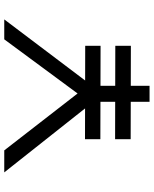

<svg xmlns="http://www.w3.org/2000/svg" viewBox="72 -812 740 925"><g transform="rotate(-90 442.5 -350.0)"><path d="M414 0V-312L427 -254L74 -700H180L464 -334L444 -333L715 -700H811L481 -263L491 -320V0ZM234 -91V-166L684 -165V-90ZM234 -237V-311L684 -310V-236Z"/></g></svg>

Font: Lexend Tera Light
Style: Regular
Weight: 300
Designer: Bonnie Shaver-Troup, Thomas Jockin
Foundry: Lexend
Version: Version 1.007